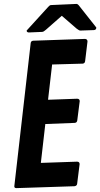

<svg xmlns="http://www.w3.org/2000/svg" viewBox="-20 -967 516 989"><path d="M365.2 -334 213.4 -328.1 190.4 -127.9 377.4 -134.3Q390.1 -133.8 390.1 -121.6L377.4 -20.5Q376.5 -10.3 364.7 -7.8L64.5 2Q53.7 2 53.7 -7.3L138.2 -746.1Q140.1 -756.3 150.9 -757.3L418.5 -766.6Q430.7 -765.1 430.7 -753.4L418.5 -652.3Q417 -640.1 405.8 -639.2L248.5 -634.8L227.5 -453.1L377.9 -458.5Q390.6 -458 390.6 -445.8L377.9 -346.2Q376 -335 365.2 -334ZM390.1 -934.1 476.1 -825.2Q476.1 -813 463.9 -812L393.1 -809.6Q387.7 -809.6 375 -819.3L298.3 -885.7L216.8 -814Q205.1 -803.2 197.3 -802.7L127.9 -799.8Q117.2 -800.8 117.2 -809.6L228 -931.2Q235.8 -940.4 242.2 -940.9L374.5 -946.8Q380.9 -946.8 390.1 -934.1Z"/></svg>

Font: Contrail One
Style: Regular
Weight: 400
Designer: Riccardo De Franceschi
Foundry: Sorkin Type Co.
Version: Version 1.003